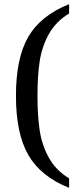

<svg xmlns="http://www.w3.org/2000/svg" viewBox="-20 -780 386 928"><path d="M57.1 -316.9Q57.1 -499.5 116.9 -602.3Q176.8 -705.1 314 -759.8V-714.8Q249.5 -675.8 215.8 -614.7Q182.1 -553.7 171.6 -482.4Q161.1 -411.1 161.1 -316.9Q161.1 -223.1 171.6 -151.4Q182.1 -79.6 215.8 -18.3Q249.5 43 314 82V127.9Q177.7 73.7 117.4 -30Q57.1 -133.8 57.1 -316.9Z"/></svg>

Font: Noto Serif Devanagari
Style: Regular
Weight: 400
Designer: Monotype Design Team
Foundry: Monotype Imaging Inc.
Version: Version 1.01